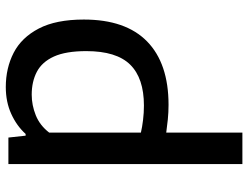

<svg xmlns="http://www.w3.org/2000/svg" viewBox="-117 -731 857 663"><g transform="rotate(90 311.5 -399.5)"><path d="M280.5 9Q215 9 162.2 -18.2Q109.5 -45.5 78.5 -105Q47.5 -164.5 47.5 -260.5Q47.5 -405 123.2 -479Q199 -553 342 -553Q367.5 -553 392.5 -550.5Q417.5 -548 438 -545V-808H546.5V0H455L448.5 -59.5H442.5Q414.5 -28.5 373.2 -9.8Q332 9 280.5 9ZM307 -80.5Q343 -80.5 378 -94.5Q413 -108.5 438 -141V-457.5Q419 -462 394.2 -465Q369.5 -468 344.5 -468Q250 -468 203.2 -420.5Q156.5 -373 156.5 -269Q156.5 -198.5 175.2 -157.2Q194 -116 228 -98.2Q262 -80.5 307 -80.5Z"/></g></svg>

Font: Encode Sans SemiExpanded SemiExpanded Medium
Style: Regular
Weight: 500
Width: 6
Designer: Multiple Designers
Foundry: Impallari Type
Version: Version 3.000; ttfautohint (v1.8.3) -l 8 -r 50 -G 200 -x 14 